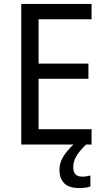

<svg xmlns="http://www.w3.org/2000/svg" viewBox="-20 -734 540 975"><path d="M445 0H88V-714H445V-636H176V-411H429V-334H176V-78H445ZM352 116Q352 163 397 163Q412 163 422 161Q432 159 439 157V213Q427 217 413.5 219Q400 221 382 221Q331 221 306.5 197Q282 173 282 128Q282 87 309.5 49Q337 11 370 -14L417 0Q383 33 367.5 59.5Q352 86 352 116Z"/></svg>

Font: Noto Sans Tamil SemiCondensed
Style: Regular
Weight: 400
Width: 4
Designer: Jelle Bosma - Monotype Design Team
Foundry: Monotype Imaging Inc.
Version: Version 2.004; ttfautohint (v1.8.4.7-5d5b)